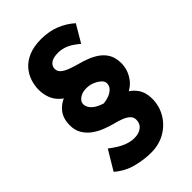

<svg xmlns="http://www.w3.org/2000/svg" viewBox="-269 -834 1117 1117"><g transform="rotate(-45 289.5 -275.5)"><path d="M384 -139 329 -192Q379 -192 420 -173.5Q461 -155 485.5 -120Q510 -85 510 -34Q510 26 481 75.5Q452 125 401 155Q350 185 283 185Q227 185 165 169.5Q103 154 50 109L122 -11Q170 26 206 41Q242 56 275 56Q312 56 335 38Q358 20 358 -12Q358 -34 342.5 -48Q327 -62 302.5 -71.5Q278 -81 249 -88Q218 -96 185 -109Q152 -122 124 -142.5Q96 -163 78.5 -192.5Q61 -222 61 -261Q61 -318 88 -352.5Q115 -387 155.5 -401Q196 -415 236 -412L225 -360Q167 -379 135 -407Q103 -435 91 -468.5Q79 -502 79 -536Q79 -571 90.5 -606.5Q102 -642 128 -671.5Q154 -701 196.5 -718.5Q239 -736 300 -736Q366 -735 416.5 -714Q467 -693 506 -658L443 -551Q403 -585 373.5 -597Q344 -609 315 -610Q269 -610 250 -594.5Q231 -579 231 -557Q231 -536 247.5 -522Q264 -508 290.5 -498Q317 -488 347 -480Q377 -472 409 -460Q441 -448 468.5 -428.5Q496 -409 512.5 -379.5Q529 -350 529 -306Q529 -250 493.5 -202.5Q458 -155 384 -139ZM387 -279Q389 -297 373 -312Q357 -327 335 -336.5Q313 -346 293 -347Q254 -350 229.5 -334.5Q205 -319 203 -298Q202 -277 215 -259.5Q228 -242 249 -230.5Q270 -219 291 -213Q314 -215 335.5 -223Q357 -231 371.5 -245.5Q386 -260 387 -279Z"/></g></svg>

Font: Reem Kufi Fun
Style: Bold
Weight: 700
Designer: Khaled Hosny
Version: Version 1.005